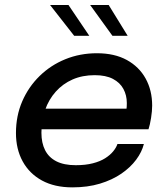

<svg xmlns="http://www.w3.org/2000/svg" viewBox="-20 -758 689 788"><path d="M101.5 -227.5 119 -312H510L494.5 -287Q497 -297.5 498.8 -307.8Q500.5 -318 500.5 -335Q500.5 -367 486.5 -393Q472.5 -419 443.5 -434.2Q414.5 -449.5 368.5 -449.5Q318 -449.5 277.8 -431.8Q237.5 -414 208.8 -381.8Q180 -349.5 165 -306.5Q150 -263.5 150 -213Q150 -171.5 165 -141.8Q180 -112 211.2 -96Q242.5 -80 291 -80Q331 -80 361 -87.8Q391 -95.5 411.5 -108.5Q432 -121.5 444.5 -136.8Q457 -152 462 -167H570.5Q562.5 -134.5 539 -102.8Q515.5 -71 478 -45.2Q440.5 -19.5 390 -4.2Q339.5 11 277 11Q204 11 152.2 -17.2Q100.5 -45.5 73 -95.8Q45.5 -146 45.5 -212Q45.5 -282.5 71.2 -342Q97 -401.5 142.5 -446Q188 -490.5 248.2 -515Q308.5 -539.5 378 -539.5Q450 -539.5 500.5 -511.8Q551 -484 577.8 -435.5Q604.5 -387 604.5 -324.5Q604.5 -302.5 600 -274Q595.5 -245.5 589.5 -227.5ZM504 -611H441.5L350 -737.5H426ZM346.5 -611H284.5L185.5 -737.5H261Z"/></svg>

Font: Epilogue Medium
Style: Italic
Weight: 500
Italic angle: -12°
Designer: Tyler Finck
Foundry: Etcetera Type Co
Version: Version 2.112